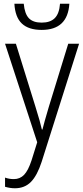

<svg xmlns="http://www.w3.org/2000/svg" viewBox="-20 -766 446 1027"><path d="M65 -532 170 -194Q196 -111 204 -73H207Q216 -110 241 -194L345 -532H403L203 99Q179 173 145.5 207Q112 241 60 241Q34 241 7 233V184Q29 192 54 192Q87 192 109 169Q131 146 149 91L179 -5L7 -532ZM203 -606Q133 -606 97 -640Q61 -674 57 -746H107Q112 -692 134.5 -668.5Q157 -645 203 -645Q249 -645 273 -669Q297 -693 301 -746H351Q342 -606 203 -606Z"/></svg>

Font: Noto Sans UI NarrowLight
Style: Regular
Weight: 300
Width: 4
Designer: Monotype Design Team
Foundry: Monotype Imaging Inc.
Version: Version 1.001